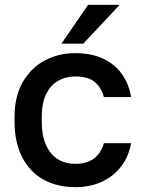

<svg xmlns="http://www.w3.org/2000/svg" viewBox="-20 -760 595 791"><path d="M40 -260V-280Q40 -363 74 -422Q108 -481 164.5 -511Q221 -541 290 -541Q358 -541 406.5 -517.5Q455 -494 483.5 -453Q512 -412 520 -360H408Q397 -400 370 -422.5Q343 -445 290 -445Q251 -445 220 -427.5Q189 -410 170.5 -373Q152 -336 152 -280V-260Q152 -200 170.5 -160.5Q189 -121 220 -103Q251 -85 290 -85Q383 -85 408 -170H520Q510 -114 478.5 -73.5Q447 -33 399 -11Q351 11 290 11Q217 11 160.5 -19.5Q104 -50 72 -111Q40 -172 40 -260ZM343 -740H473L323 -580H233Z"/></svg>

Font: .
Style: 
Weight: 500
Designer: A.Korolkova, Vitaly Kuzmin
Foundry: ParaType Ltd
Version: Version 1.000; Glyphs 3.2, build 3192.0